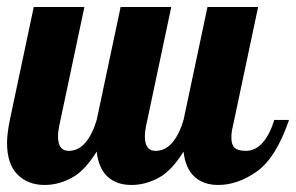

<svg xmlns="http://www.w3.org/2000/svg" viewBox="-28 -520 842 546"><path d="M21.5 -24C41.2 -4 67 6 99 6C125 6 150.5 -0.7 175.5 -14C200.5 -27.3 224.3 -52.3 247 -89C250.3 -57.7 260.5 -34 277.5 -18C294.5 -2 317.3 6 346 6C372 6 397.5 -0.7 422.5 -14C447.5 -27.3 471.3 -52.3 494 -89C497.3 -57.7 507.5 -34 524.5 -18C541.5 -2 564.3 6 593 6C629.7 6 666.2 -6.8 702.5 -32.5C738.8 -58.2 769.3 -107 794 -179H752C744 -152.3 733.2 -131 719.5 -115C705.8 -99 689.7 -91 671 -91C656.3 -91 645.8 -93.8 639.5 -99.5C633.2 -105.2 630 -114.7 630 -128C630 -139.3 631.3 -150 634 -160L706 -500H562L494 -179C486 -151.7 475.3 -130.2 462 -114.5C448.7 -98.8 432.7 -91 414 -91C394 -91 384 -104.7 384 -132C384 -140.7 385 -150 387 -160L459 -500H315L247 -179C239 -151.7 228.3 -130.2 215 -114.5C201.7 -98.8 185.7 -91 167 -91C147 -91 137 -104.7 137 -132C137 -140.7 138 -150 140 -160L212 -500H68L0 -179C-5.3 -152.3 -8 -130.7 -8 -114C-8 -74 1.8 -44 21.5 -24Z"/></svg>

Font: DonutKreme
Style: Regular
Weight: 400
Designer: Impallari Type
Foundry: Impallari Type
Version: Version 2.100